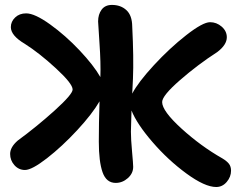

<svg xmlns="http://www.w3.org/2000/svg" viewBox="-20 -726 962 777"><path d="M81.1 -38.1Q55.7 -38.1 38.3 -57.6Q21 -77.1 21 -103Q21 -130.4 51.8 -157.2Q129.9 -214.4 201.9 -279.5Q273.9 -344.7 273.9 -363.8Q273.9 -387.2 206.3 -449.5Q138.7 -511.7 80.1 -548.8Q23.9 -582 23.9 -616.2Q23.9 -638.7 41.3 -655.3Q58.6 -671.9 85.9 -671.9Q120.6 -671.9 182.9 -627.2Q245.1 -582.5 302 -522.2Q358.9 -461.9 386.2 -414.1Q388.2 -471.2 382.6 -551Q377 -630.9 377 -639.2Q377 -667.5 391.1 -686.8Q405.3 -706.1 433.1 -706.1Q468.8 -706.1 491.7 -684.8Q514.6 -663.6 515.1 -619.1Q521.5 -491.7 518.1 -408.2Q517.1 -387.2 515.1 -347.2Q539.1 -393.1 602.8 -462.2Q666.5 -531.2 733.6 -583.7Q800.8 -636.2 830.1 -636.2Q856.4 -636.2 877.2 -618.2Q897.9 -600.1 897.9 -575.2Q897.9 -544.4 858.9 -515.1Q780.3 -464.4 708.3 -401.6Q636.2 -338.9 636.2 -313Q636.2 -276.9 714.6 -205.6Q793 -134.3 879.9 -85Q897.9 -74.2 906.5 -63.2Q915 -52.2 915 -35.2Q915 -10.3 897.5 10.3Q879.9 30.8 855 30.8Q809.1 30.8 734.6 -23.7Q660.2 -78.1 596.9 -151.4Q533.7 -224.6 512.2 -278.8Q509.8 -201.7 509.8 -192.9Q509.8 -163.1 514.4 -112.8Q519 -62.5 519 -50.8Q519 -24.4 497.3 -5.1Q475.6 14.2 448.2 14.2Q410.2 14.2 395 -29.1Q379.9 -72.3 379.9 -152.8Q379.9 -227.5 382.8 -315.9Q353.5 -265.1 292.5 -199.2Q231.4 -133.3 170.2 -85.7Q108.9 -38.1 81.1 -38.1Z"/></svg>

Font: Shantell Sans Irregular
Style: Regular
Weight: 600
Designer: Stephen Nixon, Anya Danilova, Shantell Martin
Foundry: Arrow Type
Version: Version 1.006;[9816181b4]